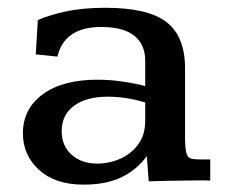

<svg xmlns="http://www.w3.org/2000/svg" viewBox="-20 -473 592 503"><path d="M199.2 10.7Q124.5 10.7 82.3 -27.8Q40 -66.4 40 -124Q40 -187.5 91.8 -225.8Q143.6 -264.2 235.4 -264.2Q266.1 -264.2 297.9 -259.8Q329.6 -255.4 360.4 -247.6V-314.5Q360.4 -356 332 -379.2Q303.7 -402.3 245.1 -402.3Q148.9 -402.3 130.4 -324.7L73.7 -330.6L79.1 -420.4Q104.5 -432.1 149.7 -442.4Q194.8 -452.6 256.3 -452.6Q367.7 -452.6 416.3 -415Q464.8 -377.4 464.8 -293.9V-117.2Q464.8 -85.9 468 -73Q471.2 -60.1 480.5 -57.6Q489.7 -55.2 508.3 -55.2H530.8V0Q523.9 -0.5 512 -0.5Q500 -0.5 487.5 -0.2Q475.1 0 467.3 0Q440.4 0.5 417.2 0.7Q394 1 369.6 2L364.7 -64Q337.9 -27.8 297.9 -8.5Q257.8 10.7 199.2 10.7ZM234.4 -44.4Q266.1 -44.4 294.9 -57.1Q323.7 -69.8 342 -94.7Q360.4 -119.6 360.4 -156.2V-204.6Q334 -212.4 309.8 -216.1Q285.6 -219.7 262.2 -219.7Q206.1 -219.7 173.8 -195.8Q141.6 -171.9 141.6 -129.4Q141.6 -90.8 167.7 -67.6Q193.8 -44.4 234.4 -44.4Z"/></svg>

Font: Kameron Medium
Style: Regular
Weight: 500
Designer: Vernon Adams
Foundry: Vernon Adams
Version: Version 1.100